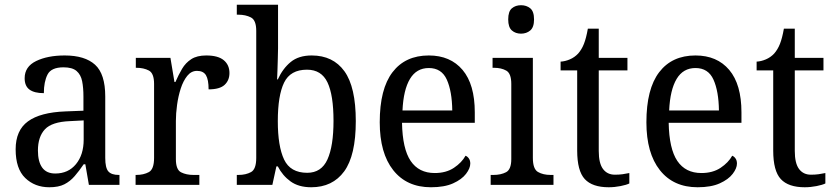

<svg xmlns="http://www.w3.org/2000/svg" viewBox="-20 -780 3524 810"><path d="M188 10Q127 10 86.5 -29Q46 -68 46 -150Q46 -230 98 -268Q150 -306 256 -310L332 -313V-373Q332 -410 326.5 -437.5Q321 -465 303 -480.5Q285 -496 248 -496Q196 -496 180.5 -465.5Q165 -435 165 -387Q125 -387 104.5 -402Q84 -417 84 -450Q84 -499 132.5 -522.5Q181 -546 253 -546Q338 -546 381 -507Q424 -468 424 -373V-114Q424 -72 437 -57Q450 -42 481 -42H484V0H355L340 -87H333Q314 -59 295 -37Q276 -15 251.5 -2.5Q227 10 188 10ZM213 -48Q268 -48 300.5 -87.5Q333 -127 333 -191V-272L275 -269Q199 -266 169.5 -234.5Q140 -203 140 -145Q140 -98 158 -73Q176 -48 213 -48Z M552 0V-42H555Q586 -42 608 -54Q630 -66 630 -114V-426Q630 -471 608 -482.5Q586 -494 556 -494H553V-536H699L716 -434H720Q733 -464 748 -489.5Q763 -515 787 -530.5Q811 -546 850 -546Q900 -546 924 -526Q948 -506 948 -472Q948 -441 927.5 -422Q907 -403 860 -403Q860 -444 849 -462.5Q838 -481 811 -481Q787 -481 770 -460Q753 -439 742.5 -406.5Q732 -374 727 -337.5Q722 -301 722 -270V-109Q722 -64 744 -53Q766 -42 796 -42H821V0Z M1293 10Q1240 10 1206 -14.5Q1172 -39 1152 -78H1146L1129 0H979V-42H986Q1017 -42 1039 -54Q1061 -66 1061 -114V-650Q1061 -695 1038.5 -706.5Q1016 -718 986 -718H979V-760H1153V-576Q1153 -558 1152 -532Q1151 -506 1150.5 -482Q1150 -458 1149 -445H1152Q1173 -491 1206.5 -518.5Q1240 -546 1295 -546Q1385 -546 1433 -479.5Q1481 -413 1481 -269Q1481 -124 1432 -57Q1383 10 1293 10ZM1276 -51Q1336 -51 1361.5 -107.5Q1387 -164 1387 -270Q1387 -379 1361.5 -432.5Q1336 -486 1275 -486Q1205 -486 1178.5 -431.5Q1152 -377 1152 -269Q1152 -163 1178.5 -107Q1205 -51 1276 -51Z M1798 10Q1696 10 1639 -62Q1582 -134 1582 -264Q1582 -405 1636 -475.5Q1690 -546 1789 -546Q1880 -546 1931.5 -485Q1983 -424 1983 -306V-262H1676Q1678 -152 1712.5 -101Q1747 -50 1814 -50Q1862 -50 1895 -72Q1928 -94 1944 -123Q1952 -120 1958 -111.5Q1964 -103 1964 -90Q1964 -70 1946 -46.5Q1928 -23 1891.5 -6.5Q1855 10 1798 10ZM1888 -314Q1887 -395 1865 -444Q1843 -493 1789 -493Q1737 -493 1709.5 -447Q1682 -401 1678 -314Z M2178 -638Q2155 -638 2139.5 -651.5Q2124 -665 2124 -698Q2124 -732 2139.5 -745Q2155 -758 2178 -758Q2201 -758 2217 -745Q2233 -732 2233 -698Q2233 -665 2217 -651.5Q2201 -638 2178 -638ZM2050 0V-42H2062Q2093 -42 2115 -53.5Q2137 -65 2137 -109V-426Q2137 -470 2116 -482Q2095 -494 2064 -494H2058V-536H2228V-114Q2228 -67 2249.5 -54.5Q2271 -42 2303 -42H2315V0Z M2548 10Q2479 10 2447 -24.5Q2415 -59 2415 -145V-483H2345V-520Q2364 -521 2384 -529.5Q2404 -538 2419 -554Q2434 -571 2443.5 -595Q2453 -619 2460 -659H2506V-536H2627V-483H2506V-143Q2506 -91 2524 -67Q2542 -43 2574 -43Q2592 -43 2606.5 -45Q2621 -47 2635 -50V-6Q2623 0 2598 5Q2573 10 2548 10Z M2923 10Q2821 10 2764 -62Q2707 -134 2707 -264Q2707 -405 2761 -475.5Q2815 -546 2914 -546Q3005 -546 3056.5 -485Q3108 -424 3108 -306V-262H2801Q2803 -152 2837.5 -101Q2872 -50 2939 -50Q2987 -50 3020 -72Q3053 -94 3069 -123Q3077 -120 3083 -111.5Q3089 -103 3089 -90Q3089 -70 3071 -46.5Q3053 -23 3016.5 -6.5Q2980 10 2923 10ZM3013 -314Q3012 -395 2990 -444Q2968 -493 2914 -493Q2862 -493 2834.5 -447Q2807 -401 2803 -314Z M3375 10Q3306 10 3274 -24.5Q3242 -59 3242 -145V-483H3172V-520Q3191 -521 3211 -529.5Q3231 -538 3246 -554Q3261 -571 3270.5 -595Q3280 -619 3287 -659H3333V-536H3454V-483H3333V-143Q3333 -91 3351 -67Q3369 -43 3401 -43Q3419 -43 3433.5 -45Q3448 -47 3462 -50V-6Q3450 0 3425 5Q3400 10 3375 10Z"/></svg>

Font: Noto Serif Lao SemCond
Style: Regular
Weight: 400
Width: 4
Designer: Monotype Design Team
Foundry: Monotype Imaging Inc.
Version: Version 2.004; ttfautohint (v1.8.4.7-5d5b)